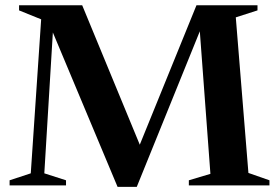

<svg xmlns="http://www.w3.org/2000/svg" viewBox="-20 -705 1059 730"><path d="M924.5 -47.5 1004.5 -19.5V0H698V-19.5L780 -44L738.5 -602.5L746 -601.5L500 5.5H427L174.5 -597L182 -598.5L148.5 -46L231 -19.5V0H16.5V-19.5L97 -46L136.5 -631.5L52.5 -665.5V-685H292.5L518 -139H505L727 -685H959V-665.5L876.5 -639Z"/></svg>

Font: Newsreader 36pt SemiBold
Style: Regular
Weight: 600
Designer: Hugues Gentile
Foundry: Production Type
Version: Version 1.003